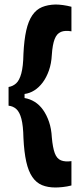

<svg xmlns="http://www.w3.org/2000/svg" viewBox="-20 -722 352 852"><path d="M18 -253V-336Q37 -339 51.5 -352Q66 -365 74.5 -396Q83 -427 84 -482Q87 -545 96.5 -587Q106 -629 123.5 -654.5Q141 -680 166.5 -690.5Q192 -701 226 -702Q241 -702 259.5 -699.5Q278 -697 297 -692V-583Q269 -588 250.5 -580.5Q232 -573 222.5 -548.5Q213 -524 210 -479Q208 -440 197 -409Q186 -378 169.5 -356Q153 -334 132.5 -321Q112 -308 89 -305V-287Q113 -283 134 -270Q155 -257 171 -234.5Q187 -212 197.5 -181.5Q208 -151 210 -112Q214 -67 223 -42.5Q232 -18 250.5 -10.5Q269 -3 297 -7V101Q278 106 258.5 108Q239 110 226 110Q192 110 166.5 99.5Q141 89 123.5 63.5Q106 38 96.5 -4.5Q87 -47 84 -110Q83 -164 75 -194.5Q67 -225 52.5 -238Q38 -251 18 -253Z"/></svg>

Font: Bricolage Grotesque 36pt SemiCondensed
Style: Bold
Weight: 700
Width: 4
Designer: Mathieu Triay
Foundry: Atelier Triay
Version: Version 1.001;gftools[0.9.33.dev8+g029e19f]